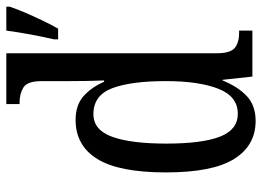

<svg xmlns="http://www.w3.org/2000/svg" viewBox="-128 -672 810 593"><g transform="rotate(-90 276.5 -375.0)"><path d="M200 10Q124 10 82.5 -56.5Q41 -123 41 -267Q41 -412 82.5 -479Q124 -546 203 -546Q249 -546 276.5 -521.5Q304 -497 321 -458H325Q324 -481 323.5 -508Q323 -535 323 -563V-650Q323 -695 303.5 -707Q284 -719 258 -719H252V-760H409V-111Q409 -67 426 -54Q443 -41 471 -41H479V0H337L327 -92H325Q306 -45 277 -17.5Q248 10 200 10ZM222 -45Q276 -45 299.5 -105.5Q323 -166 323 -267Q323 -375 301 -433Q279 -491 221 -491Q172 -491 151 -433Q130 -375 130 -266Q130 -155 151.5 -100Q173 -45 222 -45ZM452 -613Q460 -647 467 -685Q474 -723 479 -760H553V-750Q546 -729 534.5 -702Q523 -675 510 -648Q497 -621 485 -600H452Z"/></g></svg>

Font: Noto Serif Bengali ExtraCondensed
Style: Regular
Weight: 400
Width: 2
Designer: Juan Bruce, Universal Thirst, Indian Type Foundry and the Monotype Design Team.
Foundry: Monotype Imaging Inc.
Version: Version 2.003; ttfautohint (v1.8.4.7-5d5b)